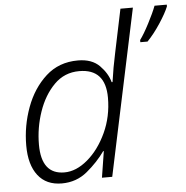

<svg xmlns="http://www.w3.org/2000/svg" viewBox="-54 -812 849 875"><g transform="rotate(-5 370.5 -375.0)"><path d="M194 10Q261 10 310.5 -31Q360 -72 394 -120H397L378 0H425L586 -760H529L488 -564Q473 -495 464 -430H460Q449 -471 414 -506.5Q379 -542 315 -542Q228 -542 168.5 -488Q109 -434 78 -350Q47 -266 47 -176Q47 -88 85 -39Q123 10 194 10ZM210 -39Q105 -39 105 -175Q105 -252 130 -325Q155 -398 202 -445.5Q249 -493 317 -493Q437 -493 437 -361Q437 -275 403 -201.5Q369 -128 316.5 -83.5Q264 -39 210 -39ZM606 -600H639Q670 -632 699.5 -677Q729 -722 741 -752V-760H685Q673 -728 648.5 -681Q624 -634 606 -610Z"/></g></svg>

Font: Noto Sans UI Light
Style: Italic
Weight: 300
Italic angle: -12°
Designer: Monotype Design Team
Foundry: Monotype Imaging Inc.
Version: Version 1.901